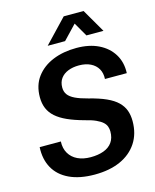

<svg xmlns="http://www.w3.org/2000/svg" viewBox="-136 -1028 913 1130"><g transform="rotate(-15 320.5 -463.5)"><path d="M299 10Q208 10 145.5 -19.5Q83 -49 53 -103Q23 -157 27 -230H156Q154 -188 172 -157.5Q190 -127 223.5 -111Q257 -95 303 -95Q348 -95 382 -107.5Q416 -120 434.5 -146Q453 -172 453 -212Q453 -227 448 -241.5Q443 -256 429.5 -268.5Q416 -281 390 -293Q364 -305 322 -315Q264 -331 223 -349.5Q182 -368 155.5 -391.5Q129 -415 116.5 -445Q104 -475 104 -513Q104 -586 141.5 -636Q179 -686 242.5 -712Q306 -738 386 -738Q464 -738 520.5 -710.5Q577 -683 607.5 -633.5Q638 -584 635 -518H502Q504 -554 489 -580Q474 -606 444.5 -620.5Q415 -635 374 -635Q337 -635 308 -623.5Q279 -612 262.5 -589.5Q246 -567 246 -534Q246 -509 259 -491Q272 -473 301 -459Q330 -445 377 -433Q441 -417 483 -398Q525 -379 549.5 -355Q574 -331 584.5 -302Q595 -273 595 -237Q595 -160 558.5 -104.5Q522 -49 456 -19.5Q390 10 299 10ZM227 -794 363 -937H484L567 -794H463L414 -879L333 -794Z"/></g></svg>

Font: Mona Sans ExtraLight SemiBold
Style: Italic
Weight: 600
Italic angle: -11.6951°
Version: Version 2.000